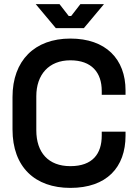

<svg xmlns="http://www.w3.org/2000/svg" viewBox="-20 -902 670 936"><path d="M372 -882 327 -824H315L270 -882H154L252 -765H389L487 -882ZM41 -429V-271C41 -87 151 14 323 14C500 14 592 -86 592 -241V-260H476V-241C476 -153 432 -92 323 -92C216 -92 157 -158 157 -267V-433C157 -538 218 -608 323 -608C427 -608 476 -548 476 -459V-440H592V-461C592 -614 496 -714 323 -714C149 -714 41 -607 41 -429Z"/></svg>

Font: Space Text SemiBold
Style: Regular
Weight: 600
Designer: Florian Karsten (Space Text), Colophon Foundry (Space Mono)
Foundry: Florian Karsten
Version: Version 1.003;PS 001.003;hotconv 1.0.88;makeotf.lib2.5.64775